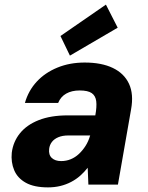

<svg xmlns="http://www.w3.org/2000/svg" viewBox="-20 -800 643 832"><path d="M188 12Q128 12 92 -8Q56 -28 41.5 -62.5Q27 -97 31 -138Q37 -186 66.5 -222.5Q96 -259 148 -279.5Q200 -300 273 -300H393Q400 -338 397 -361.5Q394 -385 377.5 -396.5Q361 -408 325 -408Q291 -408 267 -394.5Q243 -381 232 -354H88Q103 -407 139 -446Q175 -485 228.5 -507Q282 -529 347 -529Q420 -529 469 -505.5Q518 -482 539 -437Q560 -392 548 -326L491 0H363L360 -73Q345 -54 327.5 -38.5Q310 -23 288 -11.5Q266 0 241 6Q216 12 188 12ZM245 -102Q267 -102 286.5 -110Q306 -118 322 -133Q338 -148 350.5 -167.5Q363 -187 370 -211L371 -213H276Q251 -213 233 -205.5Q215 -198 205 -185Q195 -172 193 -155Q190 -129 204.5 -115.5Q219 -102 245 -102ZM283 -559 242 -644 439 -780 490 -680Z"/></svg>

Font: DM Sans 11pt Black
Style: Italic
Weight: 900
Italic angle: -10°
Version: Version 4.004;gftools[0.9.30]